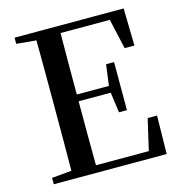

<svg xmlns="http://www.w3.org/2000/svg" viewBox="-108 -832 877 930"><g transform="rotate(-15 330.0 -367.5)"><path d="M550 -548H599L595 -735H48V-704L147 -695C148 -595 148 -495 148 -393V-342C148 -241 148 -140 147 -41L48 -32V0H614L617 -192H570L534 -36H269C268 -138 268 -241 268 -357H429L443 -255H483V-496H443L429 -391H268C268 -499 268 -600 269 -699H516Z"/></g></svg>

Font: Noto Serif SC SemiBold
Style: Regular
Weight: 600
Designer: Ryoko NISHIZUKA 西塚涼子 (kana & ideographs); Frank Grießhammer (Latin, Greek & Cyrillic); Wenlong ZHANG 张文龙 (bopomofo); San
Foundry: Adobe
Version: Version 2.001;hotconv 1.1.0;makeotfexe 2.6.0